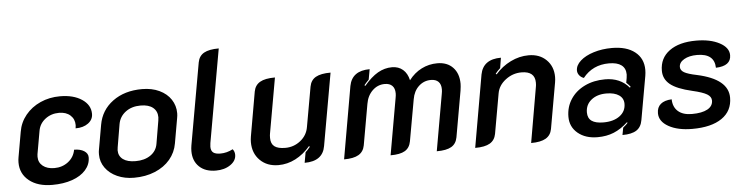

<svg xmlns="http://www.w3.org/2000/svg" viewBox="-45 -917 4405 1135"><g transform="rotate(-5 2158.0 -350.0)"><path d="M38 -140Q38 -156 41 -172L67 -320Q76 -375 111 -418Q146 -461 199.5 -485Q253 -509 316 -509Q396 -509 446 -475.5Q496 -442 496 -389Q496 -355 467 -333.5Q438 -312 392 -312Q394 -324 394 -331Q394 -367 369 -389.5Q344 -412 302 -412Q255 -412 220 -385Q185 -358 178 -315L154 -179Q153 -174 153 -164Q153 -130 178.5 -109.5Q204 -89 247 -89Q294 -89 329 -116Q364 -143 372 -187Q409 -187 431.5 -172.5Q454 -158 454 -135Q454 -93 425 -60Q396 -27 344.5 -9Q293 9 226 9Q140 9 89 -32Q38 -73 38 -140Z M516 -146Q516 -163 518 -172L544 -320Q559 -406 629 -457.5Q699 -509 803 -509Q861 -509 905.5 -488Q950 -467 974 -430.5Q998 -394 998 -349Q998 -335 995 -320L969 -172Q960 -119 925.5 -78Q891 -37 835.5 -14Q780 9 711 9Q656 9 611.5 -11Q567 -31 541.5 -66.5Q516 -102 516 -146ZM860 -179 883 -315Q885 -329 885 -335Q885 -371 859.5 -392Q834 -413 786 -413Q733 -413 697 -386Q661 -359 653 -315L630 -179Q628 -167 628 -161Q628 -127 654 -107.5Q680 -88 729 -88Q782 -88 817.5 -112.5Q853 -137 860 -179Z M1062 -118Q1062 -134 1065 -152L1151 -637Q1158 -675 1188 -692Q1218 -709 1276 -709L1178 -156Q1176 -140 1176 -134Q1176 -110 1189.5 -99.5Q1203 -89 1232 -89Q1270 -89 1306 -108Q1318 -94 1318 -74Q1318 -39 1283 -15Q1248 9 1197 9Q1134 9 1098 -25.5Q1062 -60 1062 -118Z M1846 -80Q1831 9 1723 9L1734 -53Q1744 -61 1762 -83L1757 -87Q1718 -41 1669.5 -16Q1621 9 1568 9Q1501 9 1459 -32.5Q1417 -74 1417 -140Q1417 -156 1420 -174L1466 -437Q1473 -474 1503 -491.5Q1533 -509 1592 -509L1534 -181Q1532 -172 1532 -155Q1532 -121 1552.5 -105Q1573 -89 1617 -89Q1668 -89 1707.5 -120.5Q1747 -152 1755 -201L1797 -437Q1804 -475 1834 -492Q1864 -509 1922 -509Z M2032 -420Q2049 -509 2154 -509L2143 -448Q2127 -432 2115 -417L2120 -413Q2162 -463 2202 -486Q2242 -509 2286 -509Q2325 -509 2351 -486.5Q2377 -464 2386 -423Q2418 -465 2461.5 -487Q2505 -509 2555 -509Q2614 -509 2648 -473Q2682 -437 2682 -376Q2682 -363 2678 -335L2630 -63Q2623 -25 2594 -8Q2565 9 2507 9L2566 -326Q2569 -341 2569 -353Q2569 -383 2553.5 -398.5Q2538 -414 2509 -414Q2467 -414 2436.5 -385.5Q2406 -357 2398 -309L2354 -63Q2347 -25 2318.5 -8Q2290 9 2233 9L2292 -326Q2295 -341 2295 -353Q2295 -383 2279.5 -398.5Q2264 -414 2235 -414Q2193 -414 2162 -384Q2131 -354 2123 -306L2080 -63Q2073 -26 2043.5 -8.5Q2014 9 1957 9Z M2810 -420Q2827 -509 2933 -509L2923 -448Q2907 -434 2894 -417L2899 -413Q2938 -458 2990 -483.5Q3042 -509 3097 -509Q3162 -509 3202 -469.5Q3242 -430 3242 -368Q3242 -353 3239 -335L3191 -63Q3184 -26 3154 -8.5Q3124 9 3067 9L3124 -320Q3126 -329 3126 -344Q3126 -412 3046 -412Q2994 -412 2951.5 -379.5Q2909 -347 2901 -300L2859 -63Q2852 -26 2822.5 -8.5Q2793 9 2735 9Z M3300 -126Q3300 -184 3330 -230Q3360 -276 3413.5 -302Q3467 -328 3535 -328Q3625 -328 3677 -266L3682 -271Q3674 -282 3658 -297L3663 -325Q3665 -339 3665 -345Q3665 -382 3640 -401Q3615 -420 3566 -420Q3469 -420 3411 -347Q3394 -353 3384 -366Q3374 -379 3374 -394Q3374 -425 3403.5 -451.5Q3433 -478 3483 -493.5Q3533 -509 3591 -509Q3678 -509 3727.5 -470Q3777 -431 3777 -363Q3777 -346 3774 -328L3728 -69Q3721 -28 3692.5 -9.5Q3664 9 3609 9L3617 -34Q3638 -51 3645 -60L3642 -64Q3601 -26 3558 -8.5Q3515 9 3462 9Q3390 9 3345 -28.5Q3300 -66 3300 -126ZM3637 -174Q3637 -207 3610 -225.5Q3583 -244 3535 -244Q3480 -244 3445.5 -216Q3411 -188 3411 -142Q3411 -108 3434 -91.5Q3457 -75 3504 -75Q3564 -75 3600.5 -102Q3637 -129 3637 -174Z M3829 -101Q3829 -136 3851.5 -155Q3874 -174 3917 -176Q3918 -130 3947 -104.5Q3976 -79 4029 -79Q4089 -79 4121.5 -97Q4154 -115 4154 -148Q4154 -171 4129 -186Q4104 -201 4043 -215Q3952 -236 3913 -268Q3874 -300 3874 -349Q3874 -424 3932 -466.5Q3990 -509 4091 -509Q4175 -509 4229.5 -480Q4284 -451 4284 -406Q4284 -342 4194 -339Q4192 -424 4089 -424Q4042 -424 4012 -406.5Q3982 -389 3982 -362Q3982 -342 4003.5 -329.5Q4025 -317 4079 -306Q4262 -266 4262 -156Q4262 -77 4199.5 -34Q4137 9 4024 9Q3938 9 3883.5 -21.5Q3829 -52 3829 -101Z"/></g></svg>

Font: K2D SemiBold
Style: Italic
Weight: 600
Italic angle: -10°
Designer: Katatrad Aksorn Co.,Ltd.
Foundry: Cadson Demak Co.,Ltd.
Version: Version 1.000; ttfautohint (v1.6)